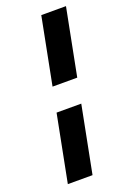

<svg xmlns="http://www.w3.org/2000/svg" viewBox="-136 -669 533 789"><g transform="rotate(-20 130.5 -275.0)"><path d="M18 70H126L183 -222H75ZM96 -328H204L261 -620H153Z"/></g></svg>

Font: Charger Eco
Style: Obl
Weight: 1000
Designer: Jasper
Foundry: Cannot Into Space Fonts
Version: Version 1.1